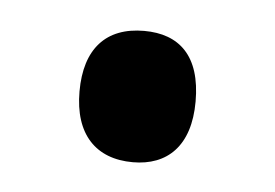

<svg xmlns="http://www.w3.org/2000/svg" viewBox="-27 -453 288 201"><g transform="rotate(5 117.0 -352.0)"><path d="M56 -352C56 -307 79 -283 118 -283C154 -283 178 -305 178 -352C178 -400 155 -421 118 -421C78 -421 56 -397 56 -352Z"/></g></svg>

Font: Noto Sans Lao ExtraCondensed Medium
Style: Regular
Weight: 500
Width: 2
Designer: Monotype Design Team
Foundry: Monotype Imaging Inc.
Version: Version 2.003